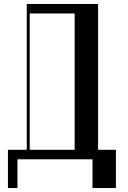

<svg xmlns="http://www.w3.org/2000/svg" viewBox="-20 -804 645 969"><path d="M565 145H446.8V0H68V145H20V-48H115V-784H475V-48H565ZM356.8 -48V-736H130V-48Z"/></svg>

Font: Facade Sud
Style: Regular
Weight: 100
Designer: Éléonore Fines
Foundry: Velvetyne Type Foundry
Version: Version 1.001;Glyphs 3.2 (3202)